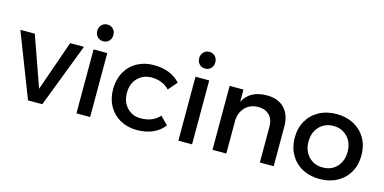

<svg xmlns="http://www.w3.org/2000/svg" viewBox="-72 -1147 3090 1543"><g transform="rotate(15 1472.5 -375.0)"><path d="M207 0 1 -532H121L269 -113L415 -532H530L326 0Z M610 0V-532H724V0ZM734 -684Q734 -654 715 -634.5Q696 -615 667 -615Q638 -615 619 -634.5Q600 -654 600 -684Q600 -715 619 -734.5Q638 -754 667 -754Q696 -754 715 -734.5Q734 -715 734 -684Z M1332 -449 1269 -375Q1211 -435 1121 -435Q1050 -435 1004.5 -388Q959 -341 959 -265Q959 -190 1003.5 -142.5Q1048 -95 1117 -95Q1219 -95 1274 -159L1338 -95Q1302 -47 1244.5 -21.5Q1187 4 1112 4Q1034 4 973 -30Q912 -64 878 -125Q844 -186 844 -265Q844 -345 878 -406.5Q912 -468 973 -502Q1034 -536 1112 -536Q1183 -536 1239 -513.5Q1295 -491 1332 -449Z M1458 0V-532H1572V0ZM1582 -684Q1582 -654 1563 -634.5Q1544 -615 1515 -615Q1486 -615 1467 -634.5Q1448 -654 1448 -684Q1448 -715 1467 -734.5Q1486 -754 1515 -754Q1544 -754 1563 -734.5Q1582 -715 1582 -684Z M2251 -331V0H2136V-299Q2136 -359 2102 -393.5Q2068 -428 2008 -428Q1944 -427 1903.5 -387Q1863 -347 1857 -283V0H1742V-532H1857V-430Q1911 -536 2053 -536Q2146 -536 2198.5 -481.5Q2251 -427 2251 -331Z M2910 -266Q2910 -187 2875 -125.5Q2840 -64 2777 -30Q2714 4 2633 4Q2551 4 2488 -30Q2425 -64 2390 -125.5Q2355 -187 2355 -266Q2355 -346 2390 -407Q2425 -468 2488 -502Q2551 -536 2633 -536Q2714 -536 2777 -502Q2840 -468 2875 -407Q2910 -346 2910 -266ZM2470 -265Q2470 -188 2515.5 -140Q2561 -92 2633 -92Q2705 -92 2750 -140Q2795 -188 2795 -265Q2795 -341 2749.5 -389Q2704 -437 2633 -437Q2561 -437 2515.5 -389Q2470 -341 2470 -265Z"/></g></svg>

Font: Sapa
Style: Regular
Weight: 400
Version: Version 1.20 June 8, 2016